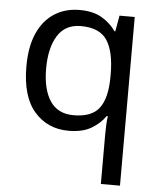

<svg xmlns="http://www.w3.org/2000/svg" viewBox="-55 -593 724 880"><g transform="rotate(5 307.5 -153.0)"><path d="M442 11Q442 -7 443 -31Q444 -55 447 -72H441Q418 -38 377.5 -14Q337 10 273 10Q176 10 115.5 -59.5Q55 -129 55 -267Q55 -359 83 -421Q111 -483 161 -514.5Q211 -546 276 -546Q339 -546 379 -522Q419 -498 443 -463H447L460 -536H530V240H442ZM290 -63Q373 -63 407.5 -108.5Q442 -154 443 -248V-266Q443 -368 409 -420.5Q375 -473 288 -473Q216 -473 181 -416.5Q146 -360 146 -265Q146 -170 181.5 -116.5Q217 -63 290 -63Z"/></g></svg>

Font: Noto Sans Cherokee
Style: Regular
Weight: 400
Designer: Monotype Design Team
Foundry: Monotype Imaging Inc.
Version: Version 2.001